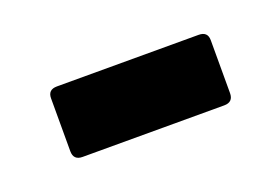

<svg xmlns="http://www.w3.org/2000/svg" viewBox="-33 -722 318 218"><g transform="rotate(-20 126.5 -613.5)"><path d="M40.9 -570.5Q30 -570.5 30 -581.4V-645.3Q30 -655.7 40.9 -655.7H212.1Q223 -655.7 223 -645.3V-581.4Q223 -570.5 212.1 -570.5Z"/></g></svg>

Font: Sofia Sans Condensed
Style: Regular
Weight: 400
Designer: Botio Nikoltchev, Ani Petrova
Foundry: lettersoup
Version: Version 4.100